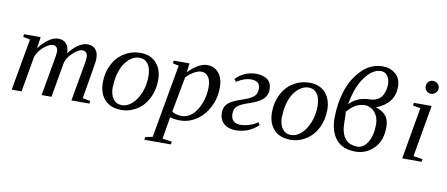

<svg xmlns="http://www.w3.org/2000/svg" viewBox="-77 -1023 3618 1554"><g transform="rotate(10 1732.5 -246.0)"><path d="M426 -364 421 -360Q455 -408 496 -437Q538 -467 577 -467Q618 -467 642 -441Q666 -416 666 -366Q666 -362 664 -338Q663 -321 613 -31L677 -19L673 3H526L576 -281Q587 -342 587 -362Q587 -385 577 -398Q566 -412 544 -412Q523 -412 493 -391Q462 -369 439 -339Q416 -308 411 -279L362 2H281L331 -282Q343 -346 343 -363Q343 -386 333 -399Q322 -413 300 -413Q280 -413 248 -392Q217 -371 193 -340Q170 -309 165 -280L116 1H35L110 -424L52 -436L56 -458H192L178 -363Q212 -410 255 -441Q297 -471 335 -471Q378 -471 402 -444Q426 -417 426 -364Z M838 -166H836Q836 -100 862 -65Q888 -30 934 -30Q978 -30 1018 -66Q1057 -101 1082 -164Q1106 -226 1106 -296Q1106 -363 1080 -398Q1054 -433 1008 -433Q964 -433 924 -397Q883 -361 861 -300Q838 -237 838 -166ZM928 10V8Q847 8 799 -44Q751 -96 751 -185Q751 -265 784 -331Q817 -398 877 -435Q938 -473 1012 -473Q1093 -473 1141 -421Q1189 -368 1189 -280Q1189 -200 1156 -133Q1123 -66 1063 -28Q1002 10 928 10Z M1336 -1 1329 44 1306 179 1384 191 1380 214H1162L1166 191L1225 179L1332 -424L1282 -436L1286 -458H1415L1406 -384Q1492 -470 1560 -470Q1619 -470 1655 -427Q1691 -384 1691 -307Q1691 -221 1654 -148Q1616 -73 1554 -32Q1491 10 1418 10Q1396 10 1372 7Q1350 4 1336 -1ZM1346 -51H1344Q1375 -28 1427 -28Q1475 -28 1514 -64Q1553 -100 1577 -164Q1601 -228 1601 -295Q1601 -349 1580 -379Q1559 -409 1522 -409Q1496 -409 1462 -390Q1426 -369 1400 -341Z M2090 -365 2091 -364Q2091 -315 2057 -282Q2023 -250 1943 -224Q1872 -200 1850 -178Q1828 -156 1828 -117Q1828 -78 1849 -59Q1869 -40 1905 -40Q1942 -40 1981 -53Q2022 -66 2047 -86L2061 -65Q1983 10 1876 10Q1814 10 1778 -23Q1742 -56 1742 -111Q1742 -144 1756 -167Q1770 -190 1801 -208Q1832 -226 1903 -250Q1959 -269 1982 -292Q2004 -314 2004 -354Q2004 -387 1984 -402Q1964 -417 1931 -417Q1873 -417 1811 -376L1795 -397Q1862 -467 1959 -469Q2020 -469 2055 -443Q2090 -417 2090 -365Z M2228 -166H2226Q2226 -100 2252 -65Q2278 -30 2324 -30Q2368 -30 2408 -66Q2447 -101 2472 -164Q2496 -226 2496 -296Q2496 -363 2470 -398Q2444 -433 2398 -433Q2354 -433 2314 -397Q2273 -361 2251 -300Q2228 -237 2228 -166ZM2318 10V8Q2237 8 2189 -44Q2141 -96 2141 -185Q2141 -265 2174 -331Q2207 -398 2267 -435Q2328 -473 2402 -473Q2483 -473 2531 -421Q2579 -368 2579 -280Q2579 -200 2546 -133Q2513 -66 2453 -28Q2392 10 2318 10Z M2962 -369Q3011 -358 3042.5 -323Q3074 -288 3074 -227Q3074 -114 3011 -51Q2948 12 2860 12Q2756 12 2702 -51.5Q2648 -115 2648 -230Q2648 -350 2683.5 -456.5Q2719 -563 2792 -634.5Q2865 -706 2961 -706Q3023 -706 3066.5 -669Q3110 -632 3110 -563Q3110 -427 2962 -369ZM2868 -31V-30Q2918 -30 2953 -85.5Q2988 -141 2988 -234Q2988 -293 2954.5 -332Q2921 -371 2869 -372Q2825 -368 2795.5 -351Q2766 -334 2729 -293Q2732 -268 2732 -210Q2732 -31 2868 -31ZM3027 -570V-569Q3027 -611 3007 -638.5Q2987 -666 2955 -666Q2898 -666 2849.5 -614.5Q2801 -563 2774.5 -495Q2748 -427 2737 -355Q2796 -422 2905 -425Q2941 -426 2966 -440Q2991 -454 3003.5 -476.5Q3016 -499 3021.5 -522Q3027 -545 3027 -570Z M3331 -34 3407 -22 3403 0H3244L3318 -425L3255 -437L3259 -459H3405ZM3436 -609V-608Q3436 -587 3420 -571Q3404 -555 3381 -555Q3360 -555 3345 -570Q3330 -585 3330 -608Q3330 -631 3345 -646Q3360 -661 3381 -661Q3404 -661 3420 -646Q3436 -631 3436 -609Z"/></g></svg>

Font: Libra Serif Modern
Style: Italic
Weight: 400
Italic angle: -12°
Designer: Stefan Peev, Context Ltd
Foundry: Stefan Peev, Context Ltd
Version: Version 1.000